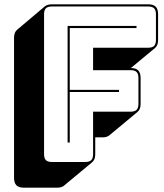

<svg xmlns="http://www.w3.org/2000/svg" viewBox="-20 -750 758 889"><path d="M246 119H91Q67 119 56 108Q45 97 45 73V-575Q45 -588 48.5 -597Q52 -606 59 -612L188 -721Q193 -725 201.5 -727.5Q210 -730 220 -730H666Q690 -730 701 -719Q712 -708 712 -684V-565Q712 -552 708.5 -543Q705 -534 698 -528L586 -435Q609 -435 620 -424Q631 -413 631 -389V-269Q631 -256 627.5 -247Q624 -238 617 -232L487 -124Q483 -120 474.5 -117Q466 -114 456 -114H421V-36Q421 -23 417.5 -14Q414 -5 407 1L277 109Q273 113 264.5 116Q256 119 246 119ZM375 0Q394 0 402.5 -8.5Q411 -17 411 -36V-233H585Q604 -233 612.5 -241.5Q621 -250 621 -269V-389Q621 -408 612.5 -416.5Q604 -425 585 -425H411V-529H666Q685 -529 693.5 -537.5Q702 -546 702 -565V-684Q702 -703 693.5 -711.5Q685 -720 666 -720H220Q201 -720 192.5 -711.5Q184 -703 184 -684V-36Q184 -17 192.5 -8.5Q201 0 220 0ZM293 -90V-630H612V-620H303V-334H531V-324H303V-90Z"/></svg>

Font: Bungee Shade
Style: Regular
Weight: 400
Designer: David Jonathan Ross
Foundry: David Jonathan Ross
Version: Version 1.000;PS 1.0;hotconv 1.0.72;makeotf.lib2.5.5900